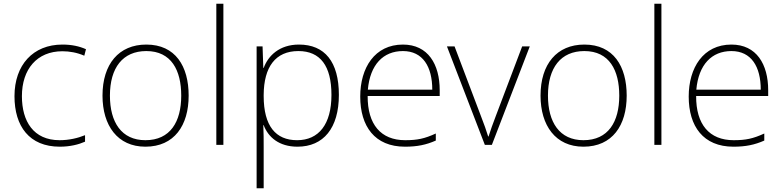

<svg xmlns="http://www.w3.org/2000/svg" viewBox="-20 -780 4216 1034"><path d="M302 10C358 10 404 -2 438 -17V-52C399 -36 351 -25 301 -25C160 -25 98 -127 98 -262C98 -407 179 -504 316 -504C354 -504 395 -497 434 -480L443 -515C407 -531 366 -540 316 -540C158 -540 58 -430 58 -262C58 -100 138 10 302 10Z M996 -265C996 -423 925 -540 768 -540C620 -540 532 -435 532 -265C532 -104 613 10 763 10C919 10 996 -105 996 -265ZM572 -265C572 -415 641 -505 768 -505C903 -505 956 -401 956 -265C956 -124 897 -25 763 -25C634 -25 572 -122 572 -265Z M1183 0V-760H1145V0Z M1590 -540C1485 -540 1424 -480 1400 -414H1398L1394 -530H1362V234H1400V16C1400 -23 1400 -66 1398 -106H1400C1424 -42 1482 10 1582 10C1722 10 1805 -90 1805 -269C1805 -447 1729 -540 1590 -540ZM1587 -505C1705 -505 1765 -425 1765 -269C1765 -111 1697 -25 1580 -25C1465 -25 1400 -101 1400 -263V-269C1401 -419 1463 -505 1587 -505Z M2150 -540C1998 -540 1920 -415 1920 -260C1920 -100 1998 10 2161 10C2227 10 2275 0 2327 -23V-61C2266 -33 2227 -25 2162 -25C2031 -25 1959 -110 1960 -263H2348V-294C2348 -434 2285 -540 2150 -540ZM2150 -505C2257 -505 2308 -421 2308 -297H1961C1973 -432 2044 -505 2150 -505Z M2591 0H2629L2833 -530H2792L2650 -155C2633 -112 2622 -78 2611 -45H2609C2599 -78 2587 -111 2570 -155L2428 -530H2387Z M3355 -265C3355 -423 3284 -540 3127 -540C2979 -540 2891 -435 2891 -265C2891 -104 2972 10 3122 10C3278 10 3355 -105 3355 -265ZM2931 -265C2931 -415 3000 -505 3127 -505C3262 -505 3315 -401 3315 -265C3315 -124 3256 -25 3122 -25C2993 -25 2931 -122 2931 -265Z M3542 0V-760H3504V0Z M3919 -540C3767 -540 3689 -415 3689 -260C3689 -100 3767 10 3930 10C3996 10 4044 0 4096 -23V-61C4035 -33 3996 -25 3931 -25C3800 -25 3728 -110 3729 -263H4117V-294C4117 -434 4054 -540 3919 -540ZM3919 -505C4026 -505 4077 -421 4077 -297H3730C3742 -432 3813 -505 3919 -505Z"/></svg>

Font: Noto Sans Thai Looped ExtraLight
Style: Regular
Weight: 200
Designer: Sasikarn Vongin, Ben Mitchell
Foundry: The Fontpad Ltd
Version: Version 1.001